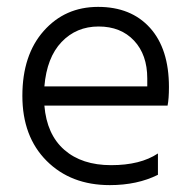

<svg xmlns="http://www.w3.org/2000/svg" viewBox="-20 -533 559 558"><path d="M109 -282H408V-305Q408 -374 369.5 -415Q331 -456 266.5 -456Q202 -456 159 -411Q116 -366 109 -282ZM299 5Q186 5 115.5 -65.5Q45 -136 45 -254.5Q45 -373 107 -443Q169 -513 265 -513Q361 -513 416 -452Q471 -391 471 -280Q471 -246 467 -226H109Q116 -142 167 -97.5Q218 -53 303 -53Q388 -53 439 -87V-25Q379 5 299 5Z"/></svg>

Font: Hind Colombo Light
Style: Regular
Weight: 300
Designer: Jyotish Sonowal, Aditi Pimprikar
Foundry: Indian Type Foundry
Version: Version 1.000;PS 1.0;hotconv 1.0.86;makeotf.lib2.5.63406; tt